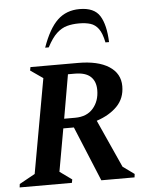

<svg xmlns="http://www.w3.org/2000/svg" viewBox="-63 -858 709 904"><g transform="rotate(-5 291.5 -406.0)"><path d="M-7 0 -5 -16 69 -57 149 -503 90 -544 93 -560H318Q412 -560 464 -526.5Q516 -493 516 -433Q516 -376 479.5 -338.5Q443 -301 382 -281L484 -55L538 -16L536 0H379L272 -259H222L186 -57L243 -16L240 0ZM298 -511H266L230 -304H282Q337 -304 367 -338.5Q397 -373 397 -425Q397 -466 373 -488.5Q349 -511 298 -511ZM170 -645Q201 -733 242.5 -772.5Q284 -812 347 -812Q416 -812 442.5 -769.5Q469 -727 472 -645H455Q446 -689 430.5 -710Q415 -731 392.5 -738Q370 -745 339 -745Q307 -745 281.5 -738Q256 -731 233 -710Q210 -689 187 -645Z"/></g></svg>

Font: Spectral SC SemiBold
Style: Italic
Weight: 600
Italic angle: -10°
Designer: Jean-Baptiste Levee
Foundry: Production Type
Version: Version 2.001